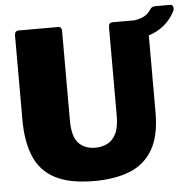

<svg xmlns="http://www.w3.org/2000/svg" viewBox="-55 -857 925 922"><g transform="rotate(-5 407.0 -395.5)"><path d="M684 -293Q684 -178 644 -111.5Q604 -45 532 -17.5Q460 10 364 10Q244 10 174 -27Q104 -64 74 -136.5Q44 -209 44 -313V-719Q44 -742 63 -742H253Q271 -742 271 -721V-289Q271 -213 300.5 -181Q330 -149 381 -149Q412 -149 438.5 -161.5Q465 -174 481 -205.5Q497 -237 497 -292V-719Q497 -742 516 -742H666Q684 -742 684 -721V-293ZM799 -801Q810 -801 813 -791Q816 -781 811 -770Q790 -729 757 -702.5Q724 -676 684 -664Q644 -652 602 -652L605 -741Q631 -741 658.5 -751.5Q686 -762 702 -788Q707 -796 714 -798.5Q721 -801 727 -801Z"/></g></svg>

Font: Libre Franklin Thin Black
Style: Regular
Weight: 900
Version: Version 3.000